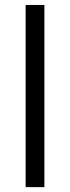

<svg xmlns="http://www.w3.org/2000/svg" viewBox="-20 -770 283 775"><path d="M159.2 -750H83.5V-14.6H159.2Z"/></svg>

Font: Shabnam FD Light
Style: Regular
Weight: 300
Foundry: DejaVu fonts team - Redesigned by Saber Rastikerdar - Based on Vazir font
Version: Version 5.00;October 20, 2019;FontCreator 12.0.0.2547 64-bit